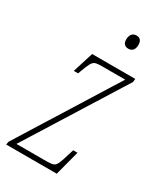

<svg xmlns="http://www.w3.org/2000/svg" viewBox="-188 -777 724 848"><g transform="rotate(30 174.0 -352.5)"><path d="M-6 -16 303 -511H184Q161 -511 151 -507.5Q141 -504 133.5 -491Q126 -478 113 -442L109 -431H87L120 -536H340L338 -519L29 -25H182Q207 -25 217 -29Q227 -33 234 -47.5Q241 -62 253 -103L260 -126H282L249 0H-9ZM218 -668Q218 -684 226 -694.5Q234 -705 249 -705Q277 -705 277 -673Q277 -654 268.5 -645Q260 -636 247 -636Q218 -636 218 -668Z"/></g></svg>

Font: Noto Serif CondThin
Style: Italic
Weight: 250
Width: 3
Italic angle: -12°
Designer: Monotype Design Team
Foundry: Monotype Imaging Inc.
Version: Version 1.001